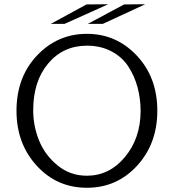

<svg xmlns="http://www.w3.org/2000/svg" viewBox="-20 -871 824 908"><path d="M395 -758 567 -850 667 -851 466 -758ZM220 -758 389 -850 492 -851 285 -758ZM58 -347Q58 -506 155 -608.5Q252 -711 391 -711Q530 -711 627 -608Q724 -505 724 -347Q724 -192 628.5 -87.5Q533 17 391 17Q249 17 153.5 -87.5Q58 -192 58 -347ZM137 -349Q137 -275 165 -206Q193 -137 252.5 -88.5Q312 -40 391 -40Q497 -40 570.5 -128Q644 -216 645 -344Q645 -404 630.5 -458Q616 -512 586.5 -557Q557 -602 506.5 -628.5Q456 -655 391 -655Q279 -655 208 -571Q137 -487 137 -349Z"/></svg>

Font: Coval
Style: ExtraLight
Weight: 250
Foundry: Context Ltd
Version: Version 001.000